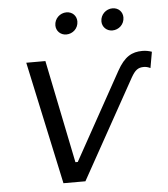

<svg xmlns="http://www.w3.org/2000/svg" viewBox="-52 -764 708 810"><g transform="rotate(-5 302.0 -358.5)"><path d="M510 -419C527 -449 540 -459 564 -459C573 -459 582 -457 592 -452L604 -520C592 -524 580 -527 564 -527C520 -527 488 -510 456 -452L252 -84H242L153 -520H72L184 0H277ZM251 -624C278 -624 302 -645 302 -675C302 -698 285 -717 259 -717C232 -717 208 -695 208 -666C208 -643 226 -624 251 -624ZM446 -624C473 -624 497 -645 497 -675C497 -698 480 -717 454 -717C427 -717 403 -695 403 -666C403 -643 421 -624 446 -624Z"/></g></svg>

Font: Fixel Display
Style: Italic
Weight: 400
Italic angle: -10°
Designer: AlfaBravo + MacPaw
Foundry: Kyrylo Tkachov, Marchela Mozhyna, Serhii Makarenko, Maria Weinstein, Zakhar Kryvoshyya
Version: Version 1.210;Glyphs 3.2 (3217)